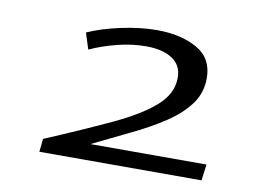

<svg xmlns="http://www.w3.org/2000/svg" viewBox="-53 -845 727 549"><g transform="rotate(10 310.0 -570.5)"><path d="M91 -370 95 -408Q206 -455 284 -491.5Q362 -528 403 -564.5Q444 -601 444 -647Q444 -683 416 -701.5Q388 -720 339 -720Q300 -720 257.5 -709.5Q215 -699 178 -682L163 -729Q203 -747 258.5 -759Q314 -771 362 -771Q432 -771 479 -744.5Q526 -718 526 -660Q526 -617 501.5 -584Q477 -551 435.5 -523.5Q394 -496 341 -470.5Q288 -445 231 -417H568L562 -370Z"/></g></svg>

Font: Georama ExtraExtended
Style: Italic
Weight: 400
Width: 8
Italic angle: -9°
Designer: Jean-Baptiste Levee
Foundry: Production Type
Version: Version 1.000